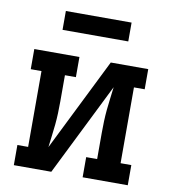

<svg xmlns="http://www.w3.org/2000/svg" viewBox="-81 -793 763 863"><g transform="rotate(10 300.0 -361.5)"><path d="M40 0V-92H89V-438H40V-530H246V-438H196V-318Q196 -291 195 -264.5Q194 -238 191.5 -212Q189 -186 185.5 -159.5Q182 -133 179 -107L389 -530H560V-438H511V-92H560V0H354V-92H404V-212Q404 -239 405 -265.5Q406 -292 408.5 -318Q411 -344 414.5 -370.5Q418 -397 421 -423L211 0ZM150 -637V-723H450V-637Z"/></g></svg>

Font: Iosevka Slab Semibold Extended
Style: Regular
Weight: 600
Width: 7
Monospace: yes
Designer: Belleve Invis
Foundry: Belleve Invis
Version: Version 11.1.0; ttfautohint (v1.8.3)